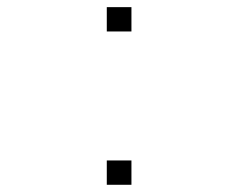

<svg xmlns="http://www.w3.org/2000/svg" viewBox="-20 -512 660 532"><path d="M275.9 -492.2H344.2V-424.8H275.9ZM275.9 -67.4H344.2V0H275.9Z"/></svg>

Font: Cherry
Style: Light
Weight: 300
Designer: Amin Abedi
Version: Version 1.00 ; ttfautohint (v1.6)